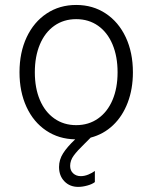

<svg xmlns="http://www.w3.org/2000/svg" viewBox="-20 -543 602 759"><path d="M444.8 -257.3Q444.8 -319.8 424.8 -367.4Q404.8 -415 367.7 -441.2Q330.6 -467.3 281.2 -467.3Q231.9 -467.3 194.8 -441.2Q157.7 -415 137.7 -367.4Q117.7 -319.8 117.7 -257.3Q117.7 -194.8 137.7 -147.7Q157.7 -100.6 194.8 -74.5Q231.9 -48.3 281.2 -48.3Q330.6 -48.3 367.7 -74.5Q404.8 -100.6 424.8 -147.7Q444.8 -194.8 444.8 -257.3ZM213.4 117.2Q213.4 88.4 229.5 63Q245.6 37.6 277.3 7.8Q212.4 6.8 162.4 -26.9Q112.3 -60.5 84.7 -120.4Q57.1 -180.2 57.1 -257.3Q57.1 -335.4 85.4 -395.8Q113.8 -456.1 164.6 -489.7Q215.3 -523.4 281.2 -523.4Q347.2 -523.4 397.9 -489.7Q448.7 -456.1 477.1 -395.8Q505.4 -335.4 505.4 -257.3Q505.4 -191.4 484.9 -137.5Q464.4 -83.5 426.8 -47.9Q389.2 -12.2 338.4 1Q338.4 1 314.5 24.9Q285.6 52.7 271.5 72Q257.3 91.3 257.3 112.8Q257.3 131.3 269.3 142.3Q281.2 153.3 299.3 153.3Q314 153.3 329.3 147Q344.7 140.6 355 132.8V176.8Q344.7 185.1 325.4 190.4Q306.2 195.8 289.1 195.8Q255.9 195.8 234.6 173.8Q213.4 151.9 213.4 117.2Z"/></svg>

Font: Reddit Mono Light
Style: Regular
Weight: 300
Monospace: yes
Designer: Stephen Hutchings
Foundry: Reddit
Version: Version 1.011